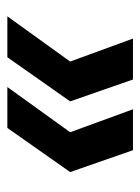

<svg xmlns="http://www.w3.org/2000/svg" viewBox="52 -562 390 535"><g transform="rotate(90 247.5 -295.0)"><path d="M202 -470 263 -295 140 -120H26L152 -295L88 -470ZM399 -470 460 -295 337 -120H223L349 -295L285 -470Z"/></g></svg>

Font: DM Sans 12pt SemiBold
Style: Italic
Weight: 600
Italic angle: -10°
Version: Version 4.004;gftools[0.9.30]